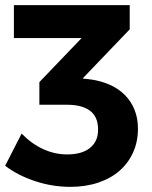

<svg xmlns="http://www.w3.org/2000/svg" viewBox="-20 -719 592 746"><path d="M335 -410Q375 -404 408 -389Q441 -374 465 -350Q489 -326 502.5 -293Q516 -260 516 -219Q516 -169 497.5 -127.5Q479 -86 445 -56Q411 -26 362 -9.5Q313 7 253 7Q183 7 115.5 -15.5Q48 -38 0 -75L64 -200Q103 -160 148 -139.5Q193 -119 241 -119Q299 -119 330.5 -145Q362 -171 361 -217Q361 -265 330 -288.5Q299 -312 240 -312H133V-400L297 -571H34V-699H484V-605L301 -414Z"/></svg>

Font: Montserrat Semi Bold
Style: Regular
Weight: 600
Designer: Julieta Ulanovsky
Foundry: Julieta Ulanovsky
Version: Version 3.001 September 28, 2015